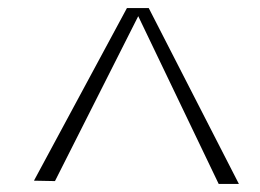

<svg xmlns="http://www.w3.org/2000/svg" viewBox="-20 -735 642 475"><path d="M116 -287 64 -288 294 -715H348L571 -280H521L322 -695Z"/></svg>

Font: Afta serif
Style: Italic
Weight: 400
Italic angle: -12°
Designer: parq.ink
Foundry: Oriol Esparraguera Font
Version: Version 1.000